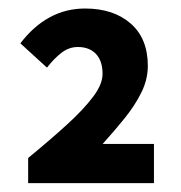

<svg xmlns="http://www.w3.org/2000/svg" viewBox="-20 -797 416 442"><path d="M44.8 -375.4V-433.3Q94.9 -474.4 133.4 -509.5Q172 -544.6 194 -573.8Q216.1 -602.9 216.1 -627Q216.1 -656.4 201.1 -672.6Q186 -688.8 159.1 -688.8Q139.3 -688.8 122.2 -676Q105.1 -663.1 88.1 -641.3L26.9 -697.2Q57.1 -736.9 94.4 -757.1Q131.6 -777.4 175.9 -777.4Q241.2 -777.4 280.8 -742.9Q320.3 -708.3 320.3 -645.5Q320.3 -614.2 305.6 -584.4Q290.9 -554.5 267.4 -525.4Q243.9 -496.2 216.4 -465.7H334.4V-375.4Z"/></svg>

Font: SourceSans3VF
Style: Regular
Weight: 200
Designer: Paul D. Hunt
Foundry: Adobe
Version: Version 3.052;hotconv 1.1.0;makeotfexe 2.6.0